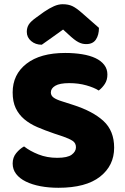

<svg xmlns="http://www.w3.org/2000/svg" viewBox="-20 -874 591 910"><path d="M237 -241Q193 -256 157 -271.5Q121 -287 95 -309Q69 -331 54.5 -361.5Q40 -392 40 -436Q40 -521 105.5 -572Q171 -623 289 -623Q332 -623 369 -617Q406 -611 432.5 -598.5Q459 -586 474 -566.5Q489 -547 489 -521Q489 -495 477 -476.5Q465 -458 448 -445Q426 -459 389 -469.5Q352 -480 308 -480Q263 -480 242 -467.5Q221 -455 221 -436Q221 -421 234 -411.5Q247 -402 273 -394L326 -377Q420 -347 470.5 -300.5Q521 -254 521 -174Q521 -89 454 -36.5Q387 16 257 16Q211 16 171.5 8.5Q132 1 102.5 -13.5Q73 -28 56.5 -49.5Q40 -71 40 -99Q40 -128 57 -148.5Q74 -169 94 -180Q122 -158 162.5 -142Q203 -126 251 -126Q300 -126 320 -141Q340 -156 340 -176Q340 -196 324 -206.5Q308 -217 279 -227ZM279 -734Q248 -711 224 -694.5Q200 -678 178 -662Q148 -662 127.5 -679.5Q107 -697 107 -723Q107 -743 116.5 -758Q126 -773 153 -792L189 -818Q214 -835 235.5 -844.5Q257 -854 277 -854Q304 -854 323 -845Q342 -836 368 -813L449 -742Q449 -708 434.5 -686.5Q420 -665 389 -665Q379 -665 370.5 -667Q362 -669 352 -674Q342 -679 330 -688.5Q318 -698 302 -713Z"/></svg>

Font: Baloo Tammudu
Style: Regular
Weight: 400
Designer: Omkar Shende and Ek Type
Foundry: Ek Type
Version: Version 1.443;PS 1.000;hotconv 16.6.51;makeotf.lib2.5.65220;